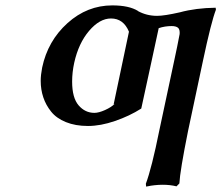

<svg xmlns="http://www.w3.org/2000/svg" viewBox="-20 -460 825 716"><path d="M574.2 25.9 629.9 -234.9Q633.8 -253.4 640.9 -287.1Q647.9 -320.8 649.9 -333V-332Q651.4 -350.6 643.6 -356.7Q635.7 -362.8 620.1 -362.8Q594.7 -362.8 571.8 -355Q561.5 -308.6 540 -207.8Q518.6 -106.9 506.8 -55.2Q462.9 -27.3 408.9 -8.8Q355 9.8 308.1 9.8Q261.2 9.8 225.8 -4.6Q190.4 -19 170.7 -43.7Q150.9 -68.4 141.4 -97.2Q131.8 -126 131.8 -158.2Q131.8 -180.2 137.2 -208Q158.2 -307.6 231.7 -373.8Q305.2 -439.9 398.9 -439.9Q461.4 -439.9 495.1 -418.9H494.1Q526.9 -400.9 565.9 -400.9Q592.8 -400.9 650.9 -414.1Q710 -430.2 784.2 -431.2L785.2 -423.8Q767.6 -378.4 736.8 -232.9L681.2 28.8Q651.4 176.8 648.9 224.1L638.2 234.9Q614.7 229 586.9 229Q572.3 229 556.6 230.7Q541 232.4 533.2 234.4L524.9 235.8L523.9 225.1Q545.9 166.5 574.2 25.9ZM403.8 -70.8 460.9 -341.8Q440.4 -391.1 394 -391.1Q351.6 -391.1 312.3 -345Q272.9 -298.8 256.8 -226.1Q249 -190.4 249 -155.8Q249 -95.2 273.2 -67.1Q297.4 -39.1 332 -39.1Q348.1 -39.1 371.6 -49.6Q395 -60.1 408.2 -73.2Z"/></svg>

Font: Linear Smooth
Style: Bold Italic
Weight: 700
Designer: Philipp H. Poll, Flanker
Foundry: Philipp H. Poll, reworked by Flanker
Version: Version 1.061 | FøM Fix